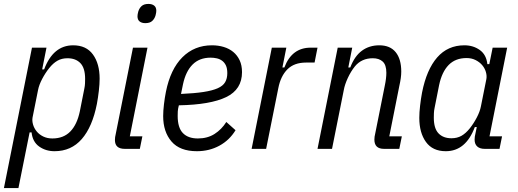

<svg xmlns="http://www.w3.org/2000/svg" viewBox="-27 -759 2643 979"><path d="M136 -516H210L188 -405H198Q244 -528 346 -528Q413 -528 447 -481Q481 -434 481 -358Q481 -331 477 -296Q473 -261 467 -229Q444 -112 390 -50Q336 12 251 12Q206 12 172.5 -12Q139 -36 134 -84H124L67 200H-7ZM240 -53Q297 -53 331.5 -88.5Q366 -124 380 -191L403 -307Q406 -321 406.5 -334Q407 -347 407 -357Q407 -412 383 -437Q359 -462 317 -462Q288 -462 266 -449.5Q244 -437 224 -412Q204 -387 188 -356.5Q172 -326 167 -300L139 -160Q136 -143 141.5 -124Q147 -105 160 -89Q173 -73 193.5 -63Q214 -53 240 -53Z M714 -641Q696 -641 685 -649.5Q674 -658 674 -676Q674 -685 678 -700Q683 -717 695 -728Q707 -739 730 -739Q748 -739 759 -730.5Q770 -722 770 -704Q770 -695 766 -680Q761 -663 749 -652Q737 -641 714 -641ZM609 0Q559 0 559 -45Q559 -53 560 -60Q561 -67 563 -75L651 -516H725L635 -64H699L686 0Z M977 12Q890 12 847.5 -37.5Q805 -87 805 -167Q805 -193 809 -227Q813 -261 819 -291Q842 -406 903 -467Q964 -528 1054 -528Q1086 -528 1114 -519.5Q1142 -511 1162.5 -494Q1183 -477 1195 -451.5Q1207 -426 1207 -391Q1207 -303 1126.5 -264Q1046 -225 885 -222Q880 -203 879.5 -190.5Q879 -178 879 -168Q879 -108 905.5 -80.5Q932 -53 982 -53Q1031 -53 1067 -76Q1103 -99 1127 -137L1174 -95Q1143 -44 1091.5 -16Q1040 12 977 12ZM1047 -465Q990 -465 955 -430Q920 -395 906 -329L896 -280Q965 -283 1010.5 -290Q1056 -297 1083 -309Q1110 -321 1121 -340Q1132 -359 1132 -386Q1132 -410 1125 -425Q1118 -440 1106 -449Q1094 -458 1078.5 -461.5Q1063 -465 1047 -465Z M1256 0 1359 -516H1433L1413 -415H1423Q1461 -516 1557 -516H1592L1577 -440H1533Q1473 -440 1438.5 -405.5Q1404 -371 1392 -309L1330 0Z M1592 0 1695 -516H1769L1749 -415H1759Q1781 -473 1818.5 -500.5Q1856 -528 1907 -528Q1962 -528 1990.5 -493Q2019 -458 2019 -394Q2019 -378 2016.5 -360Q2014 -342 2009 -320L1958 -64H2022L2009 0H1931Q1882 0 1882 -47Q1882 -55 1883 -62Q1884 -69 1886 -77L1935 -322Q1943 -360 1943 -388Q1943 -428 1924.5 -445Q1906 -462 1874 -462Q1817 -462 1783 -421Q1762 -395 1746.5 -361.5Q1731 -328 1726 -300L1666 0Z M2444 0Q2420 0 2406.5 -12Q2393 -24 2393 -47Q2393 -55 2394 -62Q2395 -69 2397 -77L2404 -111H2394Q2348 12 2246 12Q2179 12 2145 -35Q2111 -82 2111 -158Q2111 -185 2115 -220Q2119 -255 2125 -287Q2148 -404 2202 -466Q2256 -528 2341 -528Q2386 -528 2419.5 -504Q2453 -480 2458 -432H2468L2485 -516H2559L2469 -64H2533L2520 0ZM2275 -54Q2304 -54 2326 -66.5Q2348 -79 2368 -104Q2388 -129 2404 -159.5Q2420 -190 2425 -216L2453 -356Q2456 -373 2450.5 -392Q2445 -411 2432 -426.5Q2419 -442 2398.5 -452.5Q2378 -463 2352 -463Q2295 -463 2260.5 -427.5Q2226 -392 2212 -325L2189 -209Q2186 -195 2185.5 -182Q2185 -169 2185 -159Q2185 -104 2209 -79Q2233 -54 2275 -54Z"/></svg>

Font: IBM Plex Sans Cond
Style: Italic
Weight: 400
Width: 3
Italic angle: -11°
Designer: Mike Abbink, Paul van der Laan, Pieter van Rosmalen
Foundry: Bold Monday
Version: Version 1.3